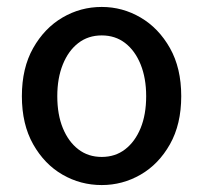

<svg xmlns="http://www.w3.org/2000/svg" viewBox="-20 -521 586 553"><path d="M273 12Q212 12 160 -18Q108 -48 75.5 -105.5Q43 -163 43 -244Q43 -325 75.5 -382.5Q108 -440 160 -470.5Q212 -501 273 -501Q333 -501 385 -470.5Q437 -440 469.5 -382.5Q502 -325 502 -244Q502 -163 469.5 -105.5Q437 -48 385 -18Q333 12 273 12ZM273 -69Q312 -69 340.5 -91Q369 -113 385 -152Q401 -191 401 -244Q401 -296 385 -335.5Q369 -375 340.5 -397Q312 -419 273 -419Q234 -419 205.5 -397Q177 -375 161 -335.5Q145 -296 145 -244Q145 -191 161 -152Q177 -113 205.5 -91Q234 -69 273 -69Z"/></svg>

Font: UmiuVSE Medium
Style: Regular
Weight: 500
Designer: Paul D. Hunt
Foundry: Adobe
Version: Version 3.046;September 5, 2023;FontCreator 14.0.0.2901 64-b